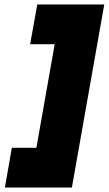

<svg xmlns="http://www.w3.org/2000/svg" viewBox="-20 -710 487 860"><path d="M143 -48 225 -512H115L147 -690H447L302 130H2L33 -48Z"/></svg>

Font: Overused Grotesk Black
Style: Italic
Weight: 900
Italic angle: -10°
Version: Version 0.003